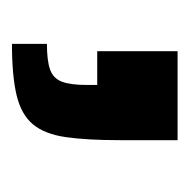

<svg xmlns="http://www.w3.org/2000/svg" viewBox="-18 -152 310 313"><g transform="rotate(90 136.5 4.0)"><path d="M52 139V82Q79 82 93.5 77Q108 72 113.5 58Q119 44 119 17V0H64V-131H209V-37Q209 17 204 51.5Q199 86 183 105Q167 124 135.5 131.5Q104 139 52 139Z"/></g></svg>

Font: Saira Thin SemiBold
Style: Regular
Weight: 600
Version: Version 1.101